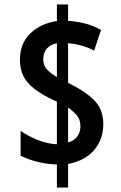

<svg xmlns="http://www.w3.org/2000/svg" viewBox="-20 -779 540 857"><path d="M234 -45Q190 -46 148 -56.5Q106 -67 72 -84V-195Q102 -173 146.5 -155Q191 -137 234 -135V-325Q170 -354 134 -382Q98 -410 83.5 -441.5Q69 -473 69 -512Q69 -586 116 -630.5Q163 -675 234 -685V-759H284V-686Q319 -684 358 -674.5Q397 -665 431 -645L400 -553Q372 -568 342.5 -576Q313 -584 284 -586V-409Q354 -376 397.5 -334.5Q441 -293 441 -225Q441 -157 400.5 -109.5Q360 -62 284 -47V58H234ZM234 -586Q206 -581 189.5 -562.5Q173 -544 173 -514Q173 -488 188.5 -470.5Q204 -453 234 -435ZM284 -143Q311 -151 325 -170Q339 -189 339 -216Q339 -244 323.5 -263Q308 -282 284 -299Z"/></svg>

Font: Noto Sans Mono ExtraCondensed
Style: Bold
Weight: 700
Width: 2
Designer: Monotype Design Team
Foundry: Monotype Imaging Inc.
Version: Version 2.014